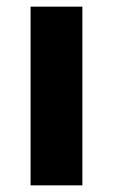

<svg xmlns="http://www.w3.org/2000/svg" viewBox="-20 -558 341 578"><path d="M72 0V-538H228V0Z"/></svg>

Font: MOST Montserrat
Style: Bold
Weight: 700
Designer: Julieta Ulanovsky
Foundry: Julieta Ulanovsky
Version: Version 8.000;March 11, 2024;FontCreator 15.0.0.2926 64-bit